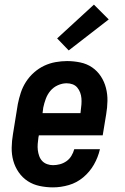

<svg xmlns="http://www.w3.org/2000/svg" viewBox="-20 -802 540 830"><path d="M209 8Q180 8 151.5 2Q123 -4 100 -19Q77 -34 61 -57Q45 -80 37.5 -107Q30 -134 30.5 -163.5Q31 -193 36 -222L57 -352Q62 -377 70 -401.5Q78 -426 92.5 -448.5Q107 -471 127.5 -489Q148 -507 171.5 -518Q195 -529 220.5 -533.5Q246 -538 270 -538Q299 -538 327.5 -532Q356 -526 378.5 -510.5Q401 -495 416 -472Q431 -449 438 -422Q445 -395 444.5 -366Q444 -337 439 -308L424 -217H148L146 -207Q144 -193 143 -179.5Q142 -166 143.5 -153Q145 -140 149.5 -127.5Q154 -115 162.5 -106Q171 -97 183.5 -92.5Q196 -88 209 -88Q224 -88 239 -92Q254 -96 267 -105Q280 -114 288.5 -128Q297 -142 301 -157H412Q404 -122 386 -90.5Q368 -59 340 -35.5Q312 -12 277.5 -2Q243 8 209 8ZM164 -313H328L329 -323Q331 -337 332 -350.5Q333 -364 332 -377Q331 -390 326.5 -402Q322 -414 314 -423.5Q306 -433 294 -437.5Q282 -442 268 -442Q249 -442 230 -433.5Q211 -425 198 -409.5Q185 -394 178 -375Q171 -356 167 -337ZM277 -584 227 -636 386 -782 450 -718Z"/></svg>

Font: Iosevka Curly Slab Oblique
Style: Bold
Weight: 700
Italic angle: -9°
Monospace: yes
Designer: Belleve Invis
Foundry: Belleve Invis
Version: Version 11.1.0; ttfautohint (v1.8.3)